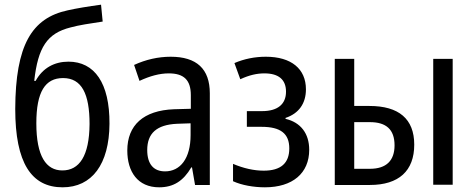

<svg xmlns="http://www.w3.org/2000/svg" viewBox="-20 -789 2022 819"><path d="M247 10C372 10 446 -88 447 -261C448 -435 383 -526 272 -526C212 -526 162 -499 132 -444H126C142 -587 181 -647 281 -672C317 -682 365 -689 418 -697L411 -769C358 -762 304 -753 269 -745C115 -712 46 -596 45 -324C45 -94 114 10 247 10ZM246 -62C177 -62 135 -122 135 -263C135 -398 173 -456 249 -456C329 -456 362 -388 362 -260C361 -123 318 -62 246 -62Z M659 10C720 10 762 -17 796 -75H799L812 0H875V-391C875 -495 819 -547 708 -547C655 -547 602 -535 552 -512L575 -444C620 -465 661 -476 700 -476C764 -476 794 -448 794 -383V-325L722 -323C592 -318 523 -255 523 -147C523 -57 567 10 659 10ZM684 -58C636 -58 608 -88 608 -149C608 -220 648 -257 735 -261L793 -263V-213C793 -113 749 -58 684 -58Z M1110 10C1228 10 1299 -50 1299 -150C1299 -219 1263 -267 1198 -282V-286C1255 -305 1285 -348 1285 -408C1285 -495 1223 -547 1114 -547C1067 -547 1022 -538 980 -520L1005 -451C1044 -469 1076 -476 1108 -476C1169 -476 1200 -449 1200 -398C1200 -345 1165 -315 1098 -315H1033V-248H1096C1177 -248 1214 -219 1214 -156C1214 -93 1178 -61 1105 -61C1063 -61 1019 -71 974 -90V-16C1011 1 1062 10 1110 10Z M1408 0H1558C1681 0 1747 -60 1747 -172C1747 -282 1681 -337 1556 -337H1491V-538H1408ZM1828 -1H1911V-538H1828ZM1491 -69V-268H1558C1627 -268 1663 -237 1663 -169C1663 -104 1628 -69 1558 -69Z"/></svg>

Font: Noto Sans Condensed
Style: Regular
Weight: 400
Width: 3
Designer: Monotype Design Team
Foundry: Monotype Imaging Inc.
Version: Version 2.013